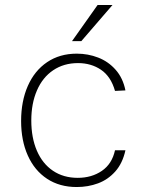

<svg xmlns="http://www.w3.org/2000/svg" viewBox="-20 -743 600 773"><path d="M485 -379 443 -377Q426.5 -435 386.8 -462Q347 -489 294 -489Q237 -489 194.2 -460.2Q151.5 -431.5 128.8 -379Q106 -326.5 106 -258Q106 -188.5 128.5 -136.2Q151 -84 193.2 -55.5Q235.5 -27 293 -27Q349 -27 390 -55Q431 -83 443 -138H485Q473.5 -85.5 444 -52.5Q414.5 -19.5 374.5 -4.8Q334.5 10 289 10Q220 10 169.5 -23.2Q119 -56.5 92 -116.8Q65 -177 65 -256Q65 -335.5 92 -397Q119 -458.5 169.8 -492.8Q220.5 -527 289 -527Q334.5 -527 375.2 -511.2Q416 -495.5 445.5 -462.2Q475 -429 485 -379ZM433 -723 307.5 -577.5H270L373 -723Z"/></svg>

Font: Public Sans VF
Style: Regular
Weight: 400
Designer: Pablo Impallari, Rodrigo Fuenzalida (Modified by Dan O. Williams and USWDS)
Version: Version 1.003